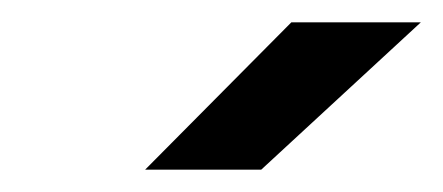

<svg xmlns="http://www.w3.org/2000/svg" viewBox="-20 -720 397 172"><path d="M110 -568 241 -700H357L214 -568Z"/></svg>

Font: Figtree Medium
Style: Italic
Weight: 500
Italic angle: -9.5°
Foundry: Erik Kennedy
Version: Version 2.001; ttfautohint (v1.8.4.7-5d5b);gftools[0.9.27]